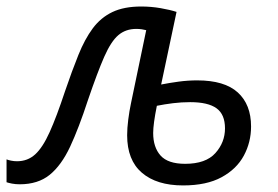

<svg xmlns="http://www.w3.org/2000/svg" viewBox="-64 -560 855 590"><path d="M498.5 9.8Q417.5 9.8 372.1 -29.1Q326.7 -67.9 326.7 -144.5Q326.7 -166 330.1 -192.6Q333.5 -219.2 338.4 -242.2L385.3 -467.3Q379.9 -468.8 371.6 -470Q363.3 -471.2 355 -471.2Q322.3 -471.2 299.8 -452.1Q277.3 -433.1 256.3 -385.5Q235.4 -337.9 206.1 -252Q178.2 -166.5 151.4 -109.1Q124.5 -51.8 88.6 -22.7Q52.7 6.3 -3.4 6.3Q-16.1 6.3 -27.1 4.2Q-38.1 2 -43.9 0V-70.3Q-39.6 -68.4 -30.3 -66.4Q-21 -64.5 -11.7 -64.5Q21 -64.5 44.2 -85.7Q67.4 -106.9 88.6 -154.1Q109.9 -201.2 135.7 -279.3Q157.2 -342.3 176.8 -390.9Q196.3 -439.5 220.9 -472.7Q245.6 -505.9 281.2 -522.9Q316.9 -540 370.1 -540Q400.4 -540 429.7 -534.9Q459 -529.8 478.5 -523.4L431.2 -300.3Q456.1 -305.2 484.6 -309.1Q513.2 -313 542 -313Q626 -313 666.7 -275.9Q707.5 -238.8 707.5 -171.4Q707.5 -123 685.3 -81.8Q663.1 -40.5 616.9 -15.4Q570.8 9.8 498.5 9.8ZM504.9 -56.6Q568.4 -56.6 597.9 -89.6Q627.4 -122.6 627.4 -165.5Q627.4 -208.5 601.3 -227.3Q575.2 -246.1 520.5 -246.1Q493.7 -246.1 467.8 -242.9Q441.9 -239.7 418 -234.9Q406.7 -178.7 406.7 -151.4Q406.7 -107.4 429.4 -82Q452.1 -56.6 504.9 -56.6Z"/></svg>

Font: Open Sans
Style: Italic
Weight: 400
Italic angle: -12°
Designer: Monotype Design Team
Foundry: Monotype Imaging Inc.
Version: Version 3.000; ttfautohint (v1.8.4)